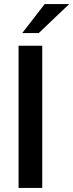

<svg xmlns="http://www.w3.org/2000/svg" viewBox="-20 -921 359 941"><path d="M71 -697H187V0H71ZM199 -901H319L170 -759H89Z"/></svg>

Font: Hanken Grotesk SemiBold
Style: Regular
Weight: 600
Designer: Alfredo Marco Pradil
Foundry: Hanken Design Co.
Version: Version 3.014